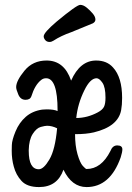

<svg xmlns="http://www.w3.org/2000/svg" viewBox="-20 -739 540 783"><path d="M139.2 23.9Q90.8 23.9 67.9 -1Q44.9 -25.9 36.1 -60.1Q27.8 -89.8 27.8 -124Q27.8 -127 28.3 -147.5Q28.8 -168 43.5 -203.4Q58.1 -238.8 85 -262.5Q111.8 -286.1 151.9 -292L170.9 -293Q200.2 -293 214.8 -286.1V-289.1Q214.8 -419.9 168 -419.9Q155.8 -419.9 147 -412.1Q122.1 -392.1 107.9 -346.2Q103 -332 84 -332Q64 -332 54.9 -353Q45.9 -374 45.9 -383.8Q45.9 -409.2 79.8 -450.7Q113.8 -492.2 169.9 -492.2Q242.2 -492.2 270 -410.2Q306.2 -492.2 372.1 -492.2Q416 -492.2 440.9 -463.9Q478 -423.8 478 -339.8Q478 -311 474.1 -290Q461.9 -223.1 362.8 -199.2Q331.1 -191.9 289.1 -191.9H286.1Q286.1 -145 296.1 -110.1Q306.2 -75.2 317.6 -62.5Q329.1 -49.8 333 -49.8Q393.1 -49.8 430.2 -123Q439 -146 458 -146Q479 -146 479 -129.9Q479 -119.1 472.2 -97.2Q429.2 23.9 333 23.9Q272.9 23.9 238.8 -46.9Q213.9 23.9 139.2 23.9ZM138.2 -48.8Q158.2 -48.8 181.6 -88.9Q205.1 -128.9 212.9 -215.8Q191.9 -226.1 171.9 -226.1Q164.1 -226.1 146.5 -221.4Q128.9 -216.8 113.5 -192.9Q98.1 -168.9 97.2 -127V-124Q97.2 -48.8 138.2 -48.8ZM291 -257.8Q335.9 -257.8 378.9 -280.8Q397.9 -291 404.1 -303.5Q410.2 -315.9 410.2 -340.8Q410.2 -383.8 397.5 -401.9Q384.8 -419.9 374 -419.9Q348.1 -419.9 324.2 -371.1Q296.9 -315.9 291 -257.8ZM182.1 -567.9Q170.9 -567.9 164.6 -575.4Q158.2 -583 158.2 -590.8Q158.2 -606 210.9 -650.9Q293 -719.2 307.1 -719.2Q319.8 -719.2 333.5 -708Q347.2 -696.8 358.2 -683.8Q369.1 -670.9 369.1 -659.2Q369.1 -649.9 358.9 -644L271 -607.9Q228 -592.8 198.2 -573.2Q189.9 -567.9 182.1 -567.9Z"/></svg>

Font: LXGW WenKai Mono GB Screen
Style: Regular
Weight: 400
Monospace: yes
Designer: LXGW / Fontworks Inc.
Foundry: LXGW / Fontworks Inc.
Version: Version 1.510;January 18,2025